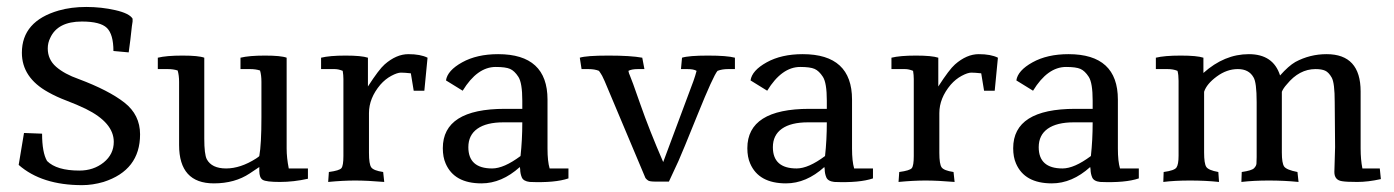

<svg xmlns="http://www.w3.org/2000/svg" viewBox="-20 -519 4008 552"><path d="M124.5 -410.2Q117.3 -395.9 117.3 -379.6Q117.3 -348 141.3 -327Q165.3 -306.1 206.1 -291.8Q292.9 -259.2 337.8 -224Q382.7 -188.8 382.7 -132.7Q382.7 -29.6 277.6 4.1Q245.9 13.3 216.3 13.3Q100 13.3 33.7 -44.9L49 -136.7L101 -134.7Q101 -80.6 115.3 -56.1Q142.9 -28.6 208.2 -28.6Q249 -28.6 278.1 -52Q307.1 -75.5 307.1 -111.2Q307.1 -166.3 226.5 -206.1Q201 -218.4 171.4 -229.6Q141.8 -240.8 118.4 -254.1Q42.9 -295.9 42.9 -367.3Q42.9 -458.2 149 -488.8Q184.7 -499 228.1 -499Q271.4 -499 311.7 -489.8Q352 -480.6 361.2 -465.3Q361.2 -462.2 361.2 -457.1L359.2 -443.9Q355.1 -404.1 350 -368.4L306.1 -372.4Q306.1 -420.4 287.2 -438.8Q268.4 -457.1 215.3 -457.1Q145.9 -457.1 124.5 -410.2Z M671.4 -353.1Q695.9 -359.2 741.8 -359.2Q787.8 -359.2 804.1 -353.1V-91.8Q804.1 -65.3 810.2 -34.7H865.3V-5.1Q824.5 4.1 784.7 4.1Q744.9 4.1 735.2 -2Q725.5 -8.2 725.5 -27.6V-38.8L698 -20.4Q655.1 8.2 594.9 8.2Q494.9 8.2 494.9 -102V-283.7Q494.9 -302 490.8 -316.3Q478.6 -320.4 462.2 -320.4H433.7V-353.1Q458.2 -359.2 504.6 -359.2Q551 -359.2 567.3 -353.1V-120.4Q567.3 -75.5 574.5 -61.2Q588.8 -34.7 630.1 -34.7Q671.4 -34.7 716.3 -63.3Q725.5 -69.4 725.5 -70.4Q731.6 -104.1 731.6 -181.6V-283.7Q731.6 -303.1 727.6 -316.3Q715.3 -320.4 699 -320.4H671.4Z M903.1 -353.1Q927.6 -359.2 973.5 -359.2Q1019.4 -359.2 1037.8 -353.1V-270.4Q1069.4 -319.4 1085.7 -333.7Q1119.4 -363.3 1154.1 -363.3Q1188.8 -363.3 1209.2 -353.1L1200 -258.2H1169.4L1161.2 -308.2Q1142.9 -310.2 1132.7 -310.2Q1122.4 -310.2 1105.1 -301Q1087.8 -291.8 1073.5 -275.5Q1040.8 -236.7 1040.8 -193.9V-79.6Q1040.8 -46.9 1047.4 -37.8Q1054.1 -28.6 1081.6 -24.5L1084.7 4.1Q1035.7 0 1001 0Q966.3 0 923.5 4.1L925.5 -24.5Q956.1 -28.6 961.7 -35.7Q967.3 -42.9 967.3 -70.4V-291.8Q967.3 -303.1 965.3 -315.3Q953.1 -320.4 941.8 -320.4H903.1Z M1326.5 -95.9Q1326.5 -34.7 1394.9 -34.7Q1428.6 -34.7 1476.5 -70.4Q1481.6 -116.3 1481.6 -167.3H1427.6Q1378.6 -167.3 1352.6 -149Q1326.5 -130.6 1326.5 -95.9ZM1554.1 -91.8Q1554.1 -55.1 1560.2 -34.7H1614.3V-6.1Q1575.5 7.1 1503.1 4.1Q1484.7 2 1480.1 -9.2Q1475.5 -20.4 1475.5 -32.7L1474.5 -38.8Q1422.4 8.2 1364.3 8.2Q1285.7 8.2 1261.2 -49Q1253.1 -67.3 1253.1 -92.9Q1253.1 -206.1 1431.6 -206.1H1481.6V-229.6Q1481.6 -280.6 1470.4 -298Q1459.2 -315.3 1446.4 -320.9Q1433.7 -326.5 1405.1 -326.5Q1352 -326.5 1310.2 -258.2L1262.2 -287.8Q1266.3 -316.3 1308.7 -339.8Q1351 -363.3 1412.2 -363.3Q1554.1 -363.3 1554.1 -232.7Z M1646.9 -353.1Q1665.3 -359.2 1729.6 -359.2Q1793.9 -359.2 1826.5 -353.1L1832.7 -320.4H1814.3Q1795.9 -320.4 1786.7 -315.3Q1787.8 -308.2 1791.3 -301Q1794.9 -293.9 1820.9 -219.4Q1846.9 -144.9 1886.7 -53.1L1973.5 -285.7Q1976.5 -293.9 1978.6 -301Q1980.6 -308.2 1982.7 -315.3Q1974.5 -320.4 1956.1 -320.4H1937.8L1940.8 -353.1Q1960.2 -359.2 2015.3 -359.2Q2070.4 -359.2 2092.9 -353.1V-320.4H2073.5Q2056.1 -320.4 2042.9 -315.3Q2030.6 -301 1985.7 -189.8Q1940.8 -78.6 1930.6 -56.1L1903.1 3.1H1865.3Q1848 3.1 1843.4 0Q1838.8 -3.1 1835.7 -7.1L1718.4 -285.7L1711.2 -301Q1707.1 -308.2 1702 -315.3Q1689.8 -320.4 1671.4 -320.4H1652Z M2202 -95.9Q2202 -34.7 2270.4 -34.7Q2304.1 -34.7 2352 -70.4Q2357.1 -116.3 2357.1 -167.3H2303.1Q2254.1 -167.3 2228.1 -149Q2202 -130.6 2202 -95.9ZM2429.6 -91.8Q2429.6 -55.1 2435.7 -34.7H2489.8V-6.1Q2451 7.1 2378.6 4.1Q2360.2 2 2355.6 -9.2Q2351 -20.4 2351 -32.7L2350 -38.8Q2298 8.2 2239.8 8.2Q2161.2 8.2 2136.7 -49Q2128.6 -67.3 2128.6 -92.9Q2128.6 -206.1 2307.1 -206.1H2357.1V-229.6Q2357.1 -280.6 2345.9 -298Q2334.7 -315.3 2321.9 -320.9Q2309.2 -326.5 2280.6 -326.5Q2227.6 -326.5 2185.7 -258.2L2137.8 -287.8Q2141.8 -316.3 2184.2 -339.8Q2226.5 -363.3 2287.8 -363.3Q2429.6 -363.3 2429.6 -232.7Z M2542.9 -353.1Q2567.3 -359.2 2613.3 -359.2Q2659.2 -359.2 2677.6 -353.1V-270.4Q2709.2 -319.4 2725.5 -333.7Q2759.2 -363.3 2793.9 -363.3Q2828.6 -363.3 2849 -353.1L2839.8 -258.2H2809.2L2801 -308.2Q2782.7 -310.2 2772.4 -310.2Q2762.2 -310.2 2744.9 -301Q2727.6 -291.8 2713.3 -275.5Q2680.6 -236.7 2680.6 -193.9V-79.6Q2680.6 -46.9 2687.2 -37.8Q2693.9 -28.6 2721.4 -24.5L2724.5 4.1Q2675.5 0 2640.8 0Q2606.1 0 2563.3 4.1L2565.3 -24.5Q2595.9 -28.6 2601.5 -35.7Q2607.1 -42.9 2607.1 -70.4V-291.8Q2607.1 -303.1 2605.1 -315.3Q2592.9 -320.4 2581.6 -320.4H2542.9Z M2966.3 -95.9Q2966.3 -34.7 3034.7 -34.7Q3068.4 -34.7 3116.3 -70.4Q3121.4 -116.3 3121.4 -167.3H3067.3Q3018.4 -167.3 2992.3 -149Q2966.3 -130.6 2966.3 -95.9ZM3193.9 -91.8Q3193.9 -55.1 3200 -34.7H3254.1V-6.1Q3215.3 7.1 3142.9 4.1Q3124.5 2 3119.9 -9.2Q3115.3 -20.4 3115.3 -32.7L3114.3 -38.8Q3062.2 8.2 3004.1 8.2Q2925.5 8.2 2901 -49Q2892.9 -67.3 2892.9 -92.9Q2892.9 -206.1 3071.4 -206.1H3121.4V-229.6Q3121.4 -280.6 3110.2 -298Q3099 -315.3 3086.2 -320.9Q3073.5 -326.5 3044.9 -326.5Q2991.8 -326.5 2950 -258.2L2902 -287.8Q2906.1 -316.3 2948.5 -339.8Q2990.8 -363.3 3052 -363.3Q3193.9 -363.3 3193.9 -232.7Z M3816.3 -24.5 3818.4 -95.9 3817.3 -225.5Q3817.3 -280.6 3808.7 -295.9Q3800 -311.2 3789.8 -315.8Q3779.6 -320.4 3762.2 -320.4Q3715.3 -320.4 3679.6 -276.5Q3669.4 -265.3 3665.3 -255.1V-80.6Q3665.3 -50 3671.9 -40.3Q3678.6 -30.6 3710.2 -24.5L3713.3 4.1Q3672.4 0 3628.1 0Q3583.7 0 3549 4.1L3550 -24.5Q3578.6 -28.6 3585.2 -35.2Q3591.8 -41.8 3592.3 -48.5Q3592.9 -55.1 3592.9 -67.3V-225.5Q3592.9 -282.7 3583.7 -296.9Q3570.4 -320.4 3538.8 -320.4Q3507.1 -320.4 3478.1 -299Q3449 -277.6 3441.8 -255.1V-80.6Q3441.8 -49 3448 -39.3Q3454.1 -29.6 3482.7 -24.5L3484.7 4.1Q3445.9 0 3401.5 0Q3357.1 0 3324.5 4.1L3325.5 -24.5Q3356.1 -28.6 3362.2 -37.2Q3368.4 -45.9 3368.4 -71.4V-286.7Q3368.4 -304.1 3365.3 -315.3Q3353.1 -320.4 3336.7 -320.4H3303.1V-353.1Q3327.6 -359.2 3374.5 -359.2Q3421.4 -359.2 3439.8 -353.1V-309.2Q3500 -363.3 3570.4 -363.3Q3640.8 -363.3 3660.2 -302Q3684.7 -329.6 3704.1 -340.8Q3745.9 -363.3 3793.9 -363.3Q3891.8 -363.3 3891.8 -256.1V-91.8Q3891.8 -60.2 3896.9 -34.7H3946.9L3950 -4.1Q3913.3 4.1 3882.1 4.1Q3851 4.1 3838.8 2Q3816.3 -1 3816.3 -24.5Z"/></svg>

Font: Suravaram
Style: Regular
Weight: 400
Designer: Purushoth Kumar Guthula
Foundry: SiliconAndhra, USA.
Version: Version 1.0.4; ttfautohint (v1.2.42-39fb)